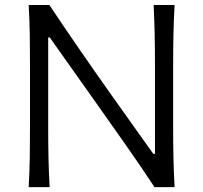

<svg xmlns="http://www.w3.org/2000/svg" viewBox="-20 -764 830 784"><path d="M97.2 0Q100.6 -62.5 101.6 -120.1Q102.5 -177.7 102.5 -246.6V-495.6Q102.5 -564.9 101.6 -622.8Q100.6 -680.7 97.2 -743.7H181.6Q247.1 -645.5 310.1 -554.4Q373 -463.4 436 -374.5L606 -135.7H612.8V-495.6Q612.8 -564.9 611.6 -622.8Q610.4 -680.7 607.4 -743.7H692.9Q689.5 -680.7 688.2 -622.8Q687 -564.9 687 -495.6V-246.6Q687 -177.7 688.2 -120.1Q689.5 -62.5 692.9 0H610.8Q556.2 -83 493.4 -172.4Q430.7 -261.7 353.5 -370.6L183.1 -611.3H176.8V-246.6Q176.8 -177.7 178 -120.1Q179.2 -62.5 182.6 0Z"/></svg>

Font: Pinar Regular
Style: Regular
Weight: 400
Designer: Amin Abedi
Version: Version 3.000